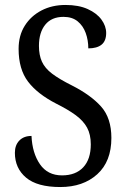

<svg xmlns="http://www.w3.org/2000/svg" viewBox="-20 -744 508 774"><path d="M223 10Q130 10 85 -28Q40 -66 40 -128Q40 -159 58 -177.5Q76 -196 107 -196Q110 -127 141 -82Q172 -37 230 -37Q285 -37 315.5 -69.5Q346 -102 346 -162Q346 -202 331 -229.5Q316 -257 285.5 -279.5Q255 -302 207 -326Q131 -365 93 -415Q55 -465 55 -547Q55 -601 80 -640.5Q105 -680 147.5 -702Q190 -724 244 -724Q297 -724 333.5 -707.5Q370 -691 389 -665Q408 -639 408 -611Q408 -579 389.5 -564Q371 -549 336 -549Q336 -582 325.5 -611Q315 -640 293 -658Q271 -676 236 -676Q188 -676 162.5 -644.5Q137 -613 137 -559Q137 -522 149 -495.5Q161 -469 190 -447Q219 -425 269 -400Q346 -361 387.5 -314.5Q429 -268 429 -188Q429 -93 372 -41.5Q315 10 223 10Z"/></svg>

Font: Noto Serif Georgian Condensed
Style: Regular
Weight: 400
Width: 3
Designer: Monotype Design Team, Akaki Razmadze
Foundry: Google LLC
Version: Version 2.003; ttfautohint (v1.8.4.7-5d5b)